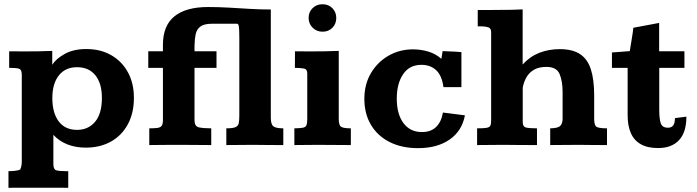

<svg xmlns="http://www.w3.org/2000/svg" viewBox="-20 -686 3297 908"><path d="M20 202.1V123.5Q59.6 123 75.2 116.2Q79.6 106.9 81.3 97.7Q83 88.4 83 75.2V-332.5Q83 -357.4 69.1 -361.3Q55.2 -365.2 23.4 -365.2V-443.4Q43.9 -443.4 63.5 -443.1Q83 -442.9 101.1 -442.9Q131.3 -442.9 162.8 -443.4Q194.3 -443.8 227.1 -445.3V-379.9Q245.6 -408.7 286.9 -431.4Q328.1 -454.1 388.2 -454.1Q455.1 -454.1 505.6 -425.3Q556.2 -396.5 584.7 -344.5Q613.3 -292.5 613.3 -223.6Q613.3 -151.4 584.7 -98.4Q556.2 -45.4 504.9 -16.6Q453.6 12.2 385.3 12.2Q338.4 12.2 299.3 -2.9Q260.3 -18.1 232.4 -48.3V89.4Q232.4 114.7 245.4 119.1Q258.3 123.5 291 123.5H302.7V202.1Q289.1 202.1 270.3 201.9Q251.5 201.7 230.7 201.7Q210 201.7 190.4 201.7Q170.9 201.7 155.3 201.7Q140.6 201.7 122.3 201.7Q104 201.7 85 201.7Q65.9 201.7 49.1 201.9Q32.2 202.1 20 202.1ZM344.2 -71.8Q397.5 -71.8 429.7 -110.1Q461.9 -148.4 461.9 -223.1Q461.9 -291.5 431.2 -329.8Q400.4 -368.2 344.2 -368.2Q289.1 -368.2 258.3 -329.3Q227.5 -290.5 227.5 -222.2Q227.5 -151.9 257.8 -111.8Q288.1 -71.8 344.2 -71.8Z M686 0V-79.1Q711.9 -79.1 725.8 -81.3Q739.7 -83.5 745.1 -91.8Q750.5 -100.1 750.5 -118.2V-365.2H681.2V-443.4H750.5V-474.1Q750.5 -564.5 804.7 -608.6Q858.9 -652.8 964.4 -652.8Q1013.7 -652.8 1063.2 -649.9Q1112.8 -647 1162.6 -644Q1212.4 -641.1 1260.7 -641.1V-129.4Q1260.7 -98.6 1272.5 -88.9Q1284.2 -79.1 1319.8 -79.1V0Q1287.1 0 1254.4 -0.2Q1221.7 -0.5 1179.2 -1Q1140.1 -1 1110.4 -0.5Q1080.6 0 1050.3 0V-79.1Q1081.1 -79.1 1093.8 -84.7Q1106.4 -90.3 1109.1 -103.5Q1111.8 -116.7 1111.8 -140.1V-505.4Q1111.8 -551.8 1109.4 -562.7Q1106.9 -573.7 1101.6 -573.7H982.4Q945.3 -573.7 927.7 -560.5Q910.2 -547.4 905.3 -523.9Q900.4 -500.5 899.9 -469.7V-443.4H1003.9V-365.2H899.9V-116.7Q899.9 -88.4 920.7 -83.7Q941.4 -79.1 979 -79.1V0Q979 0 951.4 -0.2Q923.8 -0.5 884 -0.7Q844.2 -1 808.1 -1Q782.2 -1 753.9 -0.7Q725.6 -0.5 705.8 -0.2Q686 0 686 0Z M1372.1 0V-79.1Q1399.4 -79.6 1412.4 -82Q1425.3 -84.5 1429.2 -94Q1433.1 -103.5 1433.1 -124V-337.9Q1433.1 -358.4 1418.9 -361.6Q1404.8 -364.7 1374.5 -365.2Q1374.5 -385.3 1374.8 -404.5Q1375 -423.8 1375 -443.4Q1395 -443.4 1413.8 -443.1Q1432.6 -442.9 1450.2 -442.9Q1481.9 -442.9 1514.9 -443.4Q1547.9 -443.8 1582 -445.3V-124Q1582 -94.2 1592.8 -86.7Q1603.5 -79.1 1639.2 -79.1V0Q1622.6 0 1602.5 -0.2Q1582.5 -0.5 1561.5 -0.5Q1540.5 -0.5 1521.2 -0.7Q1502 -1 1487.3 -1Q1451.7 -1 1425.8 -0.5Q1399.9 0 1372.1 0ZM1505.4 -536.1Q1477.1 -536.1 1458.3 -555.2Q1439.5 -574.2 1439.5 -601.6Q1439.5 -628.9 1458.3 -647.5Q1477.1 -666 1505.4 -666Q1533.7 -666 1552 -647.2Q1570.3 -628.4 1570.3 -601.1Q1570.3 -573.2 1552 -554.7Q1533.7 -536.1 1505.4 -536.1Z M1956.5 14.6Q1879.9 14.6 1822.8 -14.2Q1765.6 -43 1734.4 -95.5Q1703.1 -147.9 1703.1 -218.8Q1703.1 -287.6 1734.4 -340.3Q1765.6 -393.1 1817.9 -422.9Q1870.1 -452.6 1933.1 -452.6Q1969.7 -452.6 2004.6 -442.4Q2039.6 -432.1 2067.4 -407.7L2073.2 -444.3Q2085.4 -443.8 2101.1 -443.1Q2116.7 -442.4 2133.1 -441.7Q2149.4 -440.9 2162.1 -439.5V-273.9H2077.1Q2070.3 -327.6 2043.2 -353.5Q2016.1 -379.4 1972.7 -379.4Q1916.5 -379.4 1886.5 -335.2Q1856.4 -291 1856.4 -219.7Q1856.4 -146.5 1887.9 -104Q1919.4 -61.5 1975.6 -61.5Q2017.6 -61.5 2042.5 -85.7Q2067.4 -109.9 2074.7 -153.8L2178.7 -140.6Q2165 -66.9 2106.4 -26.1Q2047.9 14.6 1956.5 14.6Z M2236.3 0V-79.1Q2266.1 -79.1 2280.3 -81.3Q2294.4 -83.5 2298.6 -91.3Q2302.7 -99.1 2302.7 -116.7V-533.2Q2302.7 -552.2 2289.8 -556.6Q2276.9 -561 2256.8 -561.5Q2254.9 -561.5 2248.3 -561.5Q2241.7 -561.5 2239.3 -561.5V-638.7Q2265.1 -638.2 2293 -638.7Q2320.8 -639.2 2346.7 -639.2Q2372.1 -639.2 2398.2 -639.6Q2424.3 -640.1 2451.7 -641.6Q2451.7 -631.3 2451.7 -605Q2451.7 -578.6 2451.7 -544.9Q2451.7 -511.2 2451.7 -477.5Q2451.7 -443.8 2451.7 -417.5Q2451.7 -391.1 2451.7 -380.9Q2485.8 -418.5 2530 -436Q2574.2 -453.6 2627.4 -453.6Q2687 -453.6 2722.7 -430.4Q2758.3 -407.2 2774.2 -358.6Q2790 -310.1 2790 -232.9V-122.1Q2790 -90.3 2804 -84.7Q2817.9 -79.1 2850.6 -79.1V0Q2819.3 0 2789.8 -0.2Q2760.3 -0.5 2719.7 -1Q2678.2 -1 2646 -0.5Q2613.8 0 2582 0V-79.1Q2620.1 -79.6 2630.4 -91.6Q2640.6 -103.5 2640.6 -124.5V-251.5Q2640.6 -301.8 2626.5 -335.7Q2612.3 -369.6 2564 -369.6Q2528.3 -369.6 2505.4 -356.2Q2482.4 -342.8 2469.7 -320.6Q2457 -298.3 2452.1 -271.5V-108.4Q2452.1 -86.4 2468 -82.8Q2483.9 -79.1 2519.5 -79.1V0Q2481 0 2445.8 -0.2Q2410.6 -0.5 2360.8 -1Q2322.8 -1 2294.4 -0.5Q2266.1 0 2236.3 0Z M3092.8 14.2Q3042.5 14.2 3010.5 -3.9Q2978.5 -22 2963.4 -56.6Q2948.2 -91.3 2948.2 -140.6V-365.2H2874V-438Q2881.3 -438.5 2901.9 -439.9Q2922.4 -441.4 2940.4 -442.9Q2958.5 -444.3 2958.5 -444.3Q2958.5 -446.8 2961.2 -462.2Q2963.9 -477.5 2967 -497.6Q2970.2 -517.6 2972.7 -533.9Q2975.1 -550.3 2975.1 -554.7L3097.2 -577.6V-443.4H3216.8V-365.2H3097.7V-167Q3097.7 -124.5 3104.7 -103.3Q3111.8 -82 3139.2 -82Q3156.2 -82 3164.1 -93.5Q3171.9 -105 3171.9 -127.4L3226.1 -134.3Q3226.1 -60.5 3191.2 -23.2Q3156.2 14.2 3092.8 14.2Z"/></svg>

Font: Kameron
Style: Bold
Weight: 700
Designer: Vernon Adams
Foundry: Vernon Adams
Version: Version 1.100